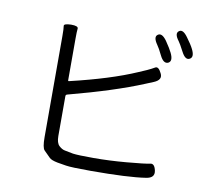

<svg xmlns="http://www.w3.org/2000/svg" viewBox="-87 -915 1175 1035"><g transform="rotate(10 500.0 -397.0)"><path d="M472 17Q367 17 337 12Q313 8 289 4Q254 -3 244 -14Q227 -31 210 -48Q197 -61 197 -119V-671Q197 -714 194.5 -727Q192 -740 233 -741Q273 -741 271 -725.5Q269 -710 269 -671V-443Q269 -438 274 -439Q494 -491 634 -552Q656 -561 678 -571Q702 -582 719 -592Q736 -602 753 -567Q771 -533 725 -514L681 -496Q527 -432 277 -366Q269 -364 269 -356V-138Q269 -100 285 -85Q301 -70 317 -67Q340 -62 363 -58Q391 -54 475 -54Q563 -54 654 -62Q758 -71 782 -77Q806 -83 814 -44Q822 -5 774 2Q679 17 472 17ZM784 -630Q759 -619 738 -662Q720 -699 709 -714Q681 -754 702 -768Q723 -783 751 -744Q777 -706 787 -685Q808 -642 784 -630ZM894 -671Q871 -659 849 -702Q827 -744 819 -754Q790 -792 811 -807Q831 -822 859 -783Q885 -748 896 -726Q918 -683 894 -671Z"/></g></svg>

Font: Resource Han Rounded JP Normal
Style: Regular
Weight: 350
Designer: Cyano Hao (round all glyphs); Ryoko NISHIZUKA 西塚涼子 (kana, bopomofo & ideographs); Paul D. Hunt (Latin, Greek & Cyrillic)
Foundry: Cyano Hao
Version: 0.990